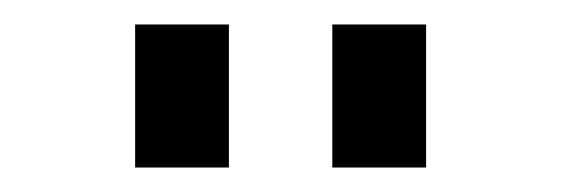

<svg xmlns="http://www.w3.org/2000/svg" viewBox="-20 -913 456 156"><path d="M250 -776.9V-893.1H326.2V-776.9ZM89.8 -776.9V-893.1H166V-776.9Z"/></svg>

Font: Tiffany Gothic CC
Style: Regular
Weight: 400
Designer: indestructible type*
Foundry: Cowboy Collective
Version: Version 1.000